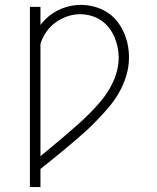

<svg xmlns="http://www.w3.org/2000/svg" viewBox="-20 -558 640 783"><path d="M102 205V-530H145V-456Q159 -475 177.5 -490.5Q196 -506 217.5 -516.5Q239 -527 262.5 -532.5Q286 -538 310 -538Q337 -538 363.5 -531Q390 -524 413.5 -510Q437 -496 454.5 -475Q472 -454 483.5 -429Q495 -404 500.5 -377.5Q506 -351 506 -323Q506 -286 495 -249.5Q484 -213 465.5 -180.5Q447 -148 422.5 -119.5Q398 -91 372 -64Q346 -37 318 -12.5Q290 12 261 36.5Q232 61 203 84.5Q174 108 145 131V205ZM145 79Q170 58 195.5 37Q221 16 246 -5.5Q271 -27 296 -49Q321 -71 344.5 -94.5Q368 -118 389.5 -143.5Q411 -169 427.5 -197.5Q444 -226 454 -258Q464 -290 464 -323Q464 -345 459.5 -366.5Q455 -388 446 -408.5Q437 -429 423 -446.5Q409 -464 390.5 -476Q372 -488 350.5 -494Q329 -500 307 -500Q280 -500 254 -491Q228 -482 206 -466Q184 -450 168.5 -427.5Q153 -405 145 -379Z"/></svg>

Font: Iosevka Slab XLtEx
Style: Regular
Weight: 200
Width: 7
Monospace: yes
Designer: Belleve Invis
Foundry: Belleve Invis
Version: Version 11.1.0; ttfautohint (v1.8.3)